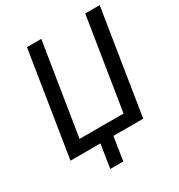

<svg xmlns="http://www.w3.org/2000/svg" viewBox="-200 -837 1049 1127"><g transform="rotate(-30 324.5 -273.0)"><path d="M217 159 242 0H39L151 -705H248L149 -84H447L546 -705H644L532 0H330L305 159Z"/></g></svg>

Font: Nunito Sans 10pt Condensed SemiBold
Style: Italic
Weight: 600
Width: 3
Italic angle: -9°
Designer: Vernon Adams
Foundry: Vernon Adams
Version: Version 3.101;gftools[0.9.27]